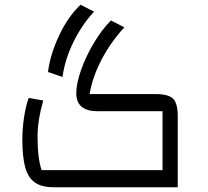

<svg xmlns="http://www.w3.org/2000/svg" viewBox="-20 -788 874 808"><path d="M74 -203Q74 -247 81.5 -296Q89 -345 101 -376L162 -365Q138 -281 138 -212Q138 -123 155 -72H664V-320H390Q301 -320 301 -396Q301 -437 321.5 -494.5Q342 -552 375.5 -608Q409 -664 447 -702L503 -673Q444 -608 406.5 -535.5Q369 -463 357 -392H636Q689 -392 708.5 -372.5Q728 -353 728 -300V0H206Q156 0 127.5 -19.5Q99 -39 86.5 -82.5Q74 -126 74 -203ZM182 -485 243 -464Q253 -538 289.5 -612Q326 -686 376 -739L319 -768Q266 -718 228.5 -638Q191 -558 182 -485Z"/></svg>

Font: Changa Light
Style: Regular
Weight: 300
Designer: Eduardo Rodriguez Tunni
Foundry: Eduardo Rodriguez Tunni
Version: Version 2.002; ttfautohint (v1.5) -l 8 -r 50 -G 110 -x 14 -H